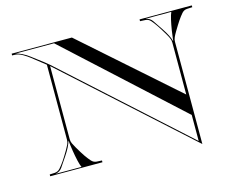

<svg xmlns="http://www.w3.org/2000/svg" viewBox="-103 -851 1282 1047"><g transform="rotate(-15 538.5 -327.5)"><path d="M40 -690V-700H380L902 -238.5V-532.5Q902 -545 896.5 -557Q891.5 -568.5 882 -584.5Q872.5 -600.5 863 -615.8Q853.5 -631 848 -639Q834 -659.5 821.5 -673.8Q809 -688 791.5 -688.5L762 -690V-700H1057V-690L1027.5 -688.5Q1010 -688 997.5 -673.8Q985 -659.5 971 -639Q965.5 -631 956 -615.8Q946.5 -600.5 937 -584.5Q927.5 -568.5 922.5 -557Q917 -545 917 -532.5V45L225 -580.5V-167.5Q225 -155 230.5 -143Q235.5 -132 245 -115.8Q254.5 -99.5 264 -84.2Q273.5 -69 279 -61Q293 -41 305.5 -26.8Q318 -12.5 335.5 -11.5L365 -10V0H70V-10L99.5 -11.5Q117 -12.5 129.5 -26.8Q142 -41 156 -61Q161.5 -69 171 -84.2Q180.5 -99.5 190 -115.8Q199.5 -132 204.5 -143Q210 -155 210 -167.5V-592L136 -650.5Q122 -662 98 -676Q74 -690 50 -690ZM902 24V-123L278 -695H58Q72 -694 95.5 -682.5Q119 -671 136.5 -657Q148 -648 165.5 -635Q183 -622 200.2 -608.8Q217.5 -595.5 228.5 -585.5ZM908.5 -537.5Q911.5 -566 916.5 -597.2Q921.5 -628.5 927.5 -654.8Q933.5 -681 940 -695H794.5Q819.5 -689.5 832 -671Q844.5 -652.5 868.5 -617Q885 -592.5 894.8 -572.8Q904.5 -553 908.5 -537.5ZM216.5 -162.5Q212.5 -147 202.8 -127.2Q193 -107.5 176.5 -83Q152.5 -47.5 140 -29Q127.5 -10.5 102.5 -5H248Q241.5 -19 235.5 -45.2Q229.5 -71.5 224.5 -102.8Q219.5 -134 216.5 -162.5Z"/></g></svg>

Font: Engraving Unshaded CC
Style: Bold
Weight: 700
Designer: indestructible type*
Foundry: Cowboy Collective
Version: Version 1.000